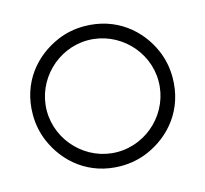

<svg xmlns="http://www.w3.org/2000/svg" viewBox="-102 -806 992 928"><g transform="rotate(-15 394.5 -341.5)"><path d="M394 -62C241.4 -62 115 -189.1 115 -342C115 -494.1 241.9 -621 394 -621C546.9 -621 674 -494.6 674 -342C674 -188.6 547.4 -62 394 -62ZM744 -342C744 -390 734.8 -435.3 716.5 -478C666.8 -593.6 555.8 -691 394 -691C346 -691 300.8 -681.8 258.5 -663.5C142.9 -613.4 45 -504.3 45 -342C45 -294 54.2 -248.7 72.5 -206C122.2 -90.3 232.1 8 394 8C442 8 487.3 -1.2 530 -19.5C645.9 -69.3 744 -179.7 744 -342Z"/></g></svg>

Font: GI
Style: Regular
Weight: 400
Designer: Alfredo Marco Pradil
Version: Version 1.01 2015